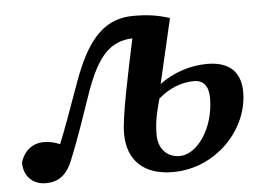

<svg xmlns="http://www.w3.org/2000/svg" viewBox="-42 -546 819 612"><g transform="rotate(-5 367.0 -239.5)"><path d="M446 -110C446 -151 454 -183 465 -223C499 -253 539 -269 580 -269C609 -269 626 -250 626 -211C626 -113 569 -35 514 -35C475 -35 446 -62 446 -110ZM81 14C118 14 148 -2 168 -54C193 -114 216 -184 245 -267C285 -377 325 -419 396 -422C371 -305 343 -174 343 -122C343 -34 397 14 488 14C625 14 733 -100 733 -221C733 -278 704 -320 626 -320C572 -320 517 -302 473 -269L521 -476C483 -488 453 -493 405 -493C293 -493 244 -401 201 -278C176 -209 158 -157 137 -106C121 -113 105 -117 85 -117C51 -117 22 -96 11 -58C11 -9 45 14 81 14Z"/></g></svg>

Font: Source Serif Pro Semibold
Style: Italic
Weight: 600
Italic angle: -12°
Designer: Frank Grießhammer
Foundry: Adobe Systems Incorporated
Version: Version 3.001;hotconv 1.0.111;makeotfexe 2.5.65597